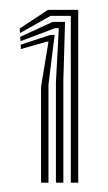

<svg xmlns="http://www.w3.org/2000/svg" viewBox="-20 -822 225 400"><path d="M127.5 -441.5V-789H85.5L21.8 -753.2L21 -762.5L79.8 -801.5H143V-441.5ZM96.5 -441.5V-650.2L102.5 -763.2H94.5L22.8 -736.2L22 -745.2L89.8 -776.5H115.5L112 -654.8V-441.5ZM65.5 -441.5V-641.2L81 -735L77.5 -735.2L23.5 -719.8L23.2 -729L84.8 -749.2H93.8L81 -645.8V-441.5Z"/></svg>

Font: Big Shoulders Inline Display
Style: Bold
Weight: 700
Designer: Patric King
Foundry: XO Type Co
Version: Version 1.000